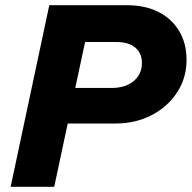

<svg xmlns="http://www.w3.org/2000/svg" viewBox="-20 -720 739 740"><path d="M21 0 170 -700H469Q539 -700 590.5 -674Q642 -648 670.5 -600.5Q699 -553 699 -489Q699 -420 663 -364.5Q627 -309 565 -276.5Q503 -244 425 -244H241L189 0ZM270 -381H411Q446 -381 472 -393Q498 -405 512.5 -426.5Q527 -448 527 -477Q527 -515 501.5 -536.5Q476 -558 429 -558H308Z"/></svg>

Font: Red Hat Text VF
Style: Italic
Weight: 300
Italic angle: -12°
Designer: Pentagram, MCKL
Foundry: Pentagram, MCKL
Version: Version 1.023